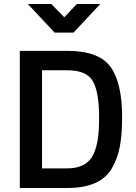

<svg xmlns="http://www.w3.org/2000/svg" viewBox="-20 -939 681 959"><path d="M316 0H79V-685H316Q474 -685 532 -605Q590 -525 590 -354Q590 -267 578.5 -206.5Q567 -146 538 -97Q481 0 316 0ZM475 -354Q475 -478 444 -533Q413 -588 316 -588H190V-98H316Q415 -98 448 -171Q464 -208 469.5 -250Q475 -292 475 -354ZM253 -776 119 -919H236L301 -853L364 -919H481L347 -776Z"/></svg>

Font: TitilliumWeb-SemiBold
Style: SemiBold
Weight: 600
Version: Version 1.001;PS 57.000;hotconv 1.0.70;makeotf.lib2.5.55311